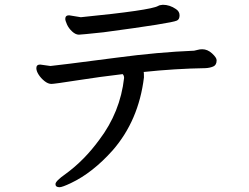

<svg xmlns="http://www.w3.org/2000/svg" viewBox="-20 -731 1040 803"><path d="M229 52Q212 52 212 39Q212 26 255 -4Q333 -61 395 -146Q483 -262 499 -405Q499 -415 493 -421Q399 -410 303 -395Q207 -380 195 -380Q181 -380 166 -392Q151 -404 141.5 -419Q132 -434 132 -446Q132 -461 148 -461L191 -455Q216 -457 469 -490Q642 -513 792 -519Q799 -520 807 -522.5Q815 -525 826 -525Q848 -525 867 -507.5Q886 -490 886 -479Q886 -459 872 -453Q858 -447 840 -446Q713 -444 581 -430Q582 -429 582 -407Q560 -227 451 -102Q367 -8 276 35Q240 52 229 52ZM310 -586Q296 -586 281.5 -599.5Q267 -613 260 -629Q253 -645 253 -652Q253 -667 269 -667L318 -659Q610 -688 641 -706Q646 -709 650.5 -709.5Q655 -710 661 -711Q690 -711 716 -693Q731 -683 731 -667Q731 -650 720 -645Q698 -634 413 -596Q319 -586 310 -586Z"/></svg>

Font: LXGW WenKai Lite
Style: Bold
Weight: 700
Designer: LXGW / Fontworks Inc.
Foundry: LXGW / Fontworks Inc.
Version: Version 1.330;April 28, 2024